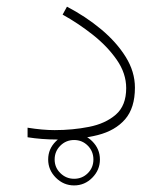

<svg xmlns="http://www.w3.org/2000/svg" viewBox="-20 -421 489 578"><path d="M125 59.1Q125 27.3 148.2 4.4Q171.4 -18.6 203.1 -18.6Q234.9 -18.6 257.8 4.4Q280.8 27.3 280.8 59.1Q280.8 90.8 257.8 114Q234.9 137.2 203.1 137.2Q171.4 137.2 148.2 114Q125 90.8 125 59.1ZM144.5 59.1Q144.5 83.5 161.9 100.3Q179.2 117.2 203.1 117.2Q227.5 117.2 244.4 100.3Q261.2 83.5 261.2 59.1Q261.2 34.7 244.4 17.6Q227.5 0.5 203.1 0.5Q178.7 0.5 161.6 17.6Q144.5 34.7 144.5 59.1ZM144.5 -29.3Q198.7 -29.3 248 -39.1Q297.4 -48.8 328.6 -75.9Q359.9 -103 359.9 -155.8Q359.9 -200.2 331.5 -241Q303.2 -281.7 259.3 -316.4Q215.3 -351.1 168.5 -377L181.6 -400.9Q237.8 -371.6 284.2 -333Q330.6 -294.4 358.4 -249.8Q386.2 -205.1 386.2 -157.2Q386.2 -96.2 356.7 -62Q327.1 -27.8 274.4 -14.4Q221.7 -1 151.9 -1Q105.5 -1 63 -7.8V-36.6Q107.9 -29.3 144.5 -29.3Z"/></svg>

Font: Vazirmatn RD FD Thin
Style: Regular
Weight: 100
Designer: Saber Rastikerdar
Foundry: Saber Rastikerdar
Version: Version 33.003